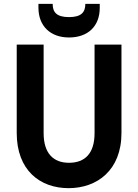

<svg xmlns="http://www.w3.org/2000/svg" viewBox="-20 -972 719 999"><path d="M67 -740V-280C67 -86 188 7 337 7C485 7 612 -86 612 -280V-740H472V-279C472 -175 423 -125 339 -125C257 -125 207 -175 207 -279V-740ZM180 -932C180 -836 243 -777 339 -777C437 -777 499 -835 499 -931V-952H424C424 -909 404 -883 339 -883C274 -883 254 -909 254 -952H180Z"/></svg>

Font: Malmofest SemiBold
Style: Regular
Weight: 600
Designer: Jonny Pinhorn (Poppins), Kolossal
Version: Version 1.004;Glyphs 3.1.2 (3151)